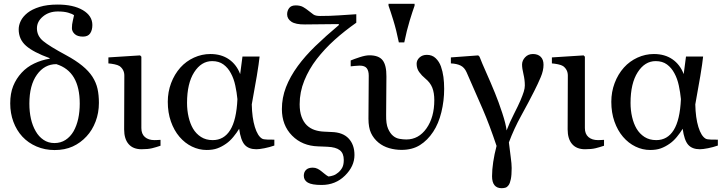

<svg xmlns="http://www.w3.org/2000/svg" viewBox="-20 -781 3826 1018"><path d="M504.4 -235.4Q504.4 -182.6 486.8 -136.5Q469.2 -90.3 439 -58.1Q407.2 -23.4 365.5 -4.4Q323.7 14.6 269.5 14.6Q217.8 14.6 173.6 -4.4Q129.4 -23.4 98.6 -56.6Q67.9 -89.8 51 -135.3Q34.2 -180.7 34.2 -232.9Q34.2 -285.6 50 -325Q65.9 -364.3 94.7 -395.5Q122.6 -425.8 161.4 -444.3Q200.2 -462.9 243.2 -469.7V-472.7Q157.2 -503.9 118.2 -538.1Q79.1 -572.3 79.1 -625.5Q79.1 -647.5 90.1 -670.2Q101.1 -692.9 126 -712.9Q149.9 -731.9 189.9 -744.4Q230 -756.8 285.2 -756.8Q369.1 -756.8 419.4 -727.1Q469.7 -697.3 469.7 -648.4Q469.7 -621.1 458 -604Q446.3 -586.9 419.9 -586.9Q390.6 -586.9 376 -600.6Q361.3 -614.3 361.3 -631.8Q361.3 -652.3 366 -670.7Q370.6 -689 372.6 -700.2Q363.3 -707.5 341.3 -713.9Q319.3 -720.2 286.6 -720.2Q239.7 -720.2 207.8 -693.6Q175.8 -667 175.8 -630.9Q175.8 -590.8 208.7 -563.5Q241.7 -536.1 330.6 -488.3Q381.3 -460.9 416 -432.6Q450.7 -404.3 470.2 -374Q489.7 -343.3 497.1 -310.1Q504.4 -276.9 504.4 -235.4ZM402.8 -231.4Q402.8 -316.9 372.1 -369.1Q341.3 -421.4 278.8 -440.9Q215.8 -440.9 175.8 -385Q135.7 -329.1 135.7 -231.4Q135.7 -188.5 144 -151.4Q152.3 -114.3 169.4 -85Q185.5 -56.6 210.7 -39.6Q235.8 -22.5 268.6 -22.5Q301.8 -22.5 327.4 -39.1Q353 -55.7 370.1 -85Q386.7 -114.7 394.8 -151.9Q402.8 -189 402.8 -231.4Z M831.1 -8.3Q808.1 -0.5 786.4 4.9Q764.6 10.3 730.5 10.3Q685.5 10.3 661.9 -17.1Q638.2 -44.4 638.2 -95.2L639.2 -380.4Q639.2 -396.5 632.6 -409.2Q626 -421.9 613.8 -430.7Q604.5 -436.5 586.9 -440.2Q569.3 -443.8 554.7 -444.8V-476.6L722.7 -487.3L729.5 -480.5V-102.1Q729.5 -70.8 748.3 -54.4Q767.1 -38.1 799.3 -38.1Q806.6 -38.1 814.9 -38.6Q823.2 -39.1 831.1 -39.6Z M1434.6 -9.3Q1409.7 -0.5 1382.3 4.9Q1355 10.3 1339.4 10.3Q1298.3 10.3 1277.3 -13.4Q1256.3 -37.1 1248 -98.1Q1235.4 -77.1 1217 -54.9Q1198.7 -32.7 1178.7 -19Q1155.8 -2.9 1132.3 5.6Q1108.9 14.2 1075.7 14.2Q1035.2 14.2 997.8 -3.9Q960.4 -22 931.6 -55.7Q902.8 -89.4 886.2 -136.7Q869.6 -184.1 869.6 -241.2Q869.6 -293.5 887.2 -340.3Q904.8 -387.2 936.5 -422.9Q966.8 -456.5 1008.5 -475.6Q1050.3 -494.6 1095.2 -494.6Q1153.3 -494.6 1193.8 -466.6Q1234.4 -438.5 1253.4 -388.2L1265.6 -481.4H1356.4Q1353 -446.8 1341.6 -377.9Q1330.1 -309.1 1314.9 -227.5Q1316.4 -155.8 1331.3 -107.7Q1346.2 -59.6 1369.6 -45.9Q1377 -41.5 1397.5 -41Q1418 -40.5 1434.6 -40.5ZM1238.8 -255.4Q1235.4 -291 1227.5 -327.6Q1219.7 -364.3 1204.1 -392.6Q1189 -421.4 1164.8 -439.2Q1140.6 -457 1105 -457Q1047.4 -457 1009.5 -397.9Q971.7 -338.9 971.7 -235.4Q971.7 -195.8 980 -160.4Q988.3 -125 1003.4 -99.1Q1019.5 -71.8 1045.7 -54.9Q1071.8 -38.1 1107.9 -38.1Q1167.5 -38.1 1200.7 -91.6Q1233.9 -145 1238.8 -255.4Z M1869.1 -660.6Q1806.6 -616.7 1754.4 -569.8Q1702.1 -522.9 1659.2 -467.8Q1618.2 -414.6 1593.5 -353.8Q1568.8 -293 1568.8 -228.5Q1568.8 -189.5 1578.9 -161.9Q1588.9 -134.3 1606.9 -116.7Q1625 -99.6 1648.4 -91.8Q1671.9 -84 1698.7 -83Q1709 -83 1719 -82Q1729 -81.1 1737.3 -81.1Q1797.9 -79.6 1828.6 -46.6Q1859.4 -13.7 1859.4 41Q1859.4 100.6 1809.1 150.1Q1758.8 199.7 1685.1 199.7Q1633.8 199.7 1612.3 187.3Q1590.8 174.8 1590.8 150.9Q1590.8 131.3 1602.8 119.6Q1614.7 107.9 1638.2 107.9Q1651.9 107.9 1662.8 113.3Q1673.8 118.7 1682.1 125.5Q1689.9 131.3 1700.9 140.6Q1711.9 149.9 1721.7 154.8Q1733.4 153.8 1747.3 149.2Q1761.2 144.5 1773.9 133.3Q1787.1 122.1 1794.9 107.2Q1802.7 92.3 1802.7 66.9Q1802.7 31.7 1781.7 15.4Q1760.7 -1 1715.8 -2.9Q1700.7 -3.4 1692.9 -3.9Q1685.1 -4.4 1667 -4.9Q1582.5 -7.3 1528.6 -62Q1474.6 -116.7 1474.6 -202.6Q1474.6 -262.7 1496.3 -318.8Q1518.1 -375 1559.1 -431.2Q1597.7 -483.9 1651.9 -536.4Q1706.1 -588.9 1776.4 -647.9V-653.3L1596.7 -651.4Q1547.4 -650.9 1524.9 -666Q1502.4 -681.2 1502.4 -705.1Q1502.4 -724.1 1513.2 -738.3Q1523.9 -752.4 1547.9 -752.4Q1571.8 -752.4 1587.2 -743.7Q1602.5 -734.9 1615.7 -724.1Q1630.4 -712.4 1641.6 -704.3Q1652.8 -696.3 1677.2 -696.3Q1730 -696.3 1776.4 -699.5Q1822.8 -702.6 1869.1 -705.6Z M2276.9 -82.5Q2247.1 -37.1 2206.5 -11.7Q2166 13.7 2108.9 13.7Q2075.2 13.7 2043.2 4.4Q2011.2 -4.9 1986.8 -24.9Q1960.9 -46.4 1947.3 -75.4Q1933.6 -104.5 1933.6 -151.9L1935.1 -379.9Q1935.1 -405.3 1924.6 -419.2Q1914.1 -433.1 1886.7 -433.1Q1875 -433.1 1860.6 -431.4Q1846.2 -429.7 1839.4 -429.2V-460.4Q1856.9 -467.8 1887.5 -477.8Q1918 -487.8 1938.5 -487.8Q1988.3 -487.8 2008.8 -461.4Q2029.3 -435.1 2028.8 -375.5L2027.3 -171.9Q2026.4 -124 2037.6 -98.6Q2048.8 -73.2 2064.5 -60.5Q2079.1 -48.3 2098.1 -44.9Q2117.2 -41.5 2134.3 -41.5Q2199.7 -41.5 2241.2 -100.3Q2282.7 -159.2 2282.7 -250Q2282.7 -289.1 2272 -316.2Q2261.2 -343.3 2235.4 -364.3Q2216.3 -379.9 2202.6 -398.9Q2189 -418 2189 -442.9Q2189 -461.9 2204.3 -476.1Q2219.7 -490.2 2243.2 -490.2Q2271.5 -490.2 2290 -472.4Q2308.6 -454.6 2317.9 -428.7Q2327.1 -402.3 2331.1 -373Q2335 -343.8 2335 -309.6Q2335 -246.6 2320.1 -185.8Q2305.2 -125 2276.9 -82.5ZM2178.2 -751Q2167.5 -721.7 2152.1 -671.1Q2136.7 -620.6 2123.5 -556.2H2094.7Q2081.5 -621.6 2065.4 -673.6Q2049.3 -725.6 2040 -751V-760.7H2178.2Z M2692.9 109.9Q2692.9 147 2688.5 168.7Q2684.1 190.4 2676.8 200.7Q2669.4 210.9 2660.4 213.9Q2651.4 216.8 2639.6 216.8Q2614.7 216.8 2601.8 200.9Q2588.9 185.1 2588.9 153.3Q2588.9 119.1 2595 78.1Q2601.1 37.1 2612.8 -7.3Q2575.2 -119.6 2539.6 -201.9Q2503.9 -284.2 2453.6 -398.4Q2442.4 -423.3 2422.4 -433.3Q2402.3 -443.4 2370.6 -444.8V-476.6L2515.6 -487.3L2522.5 -480.5Q2535.6 -446.3 2558.1 -396.2Q2580.6 -346.2 2604.5 -287.6Q2623 -242.7 2642.8 -182.6Q2662.6 -122.6 2666 -89.4Q2682.1 -131.8 2705.1 -176.8Q2728 -221.7 2739.3 -248Q2751.5 -276.9 2757.1 -294.9Q2762.7 -313 2762.7 -328.1Q2762.7 -357.4 2755.4 -388.2Q2748 -418.9 2748 -438.5Q2748 -460 2764.2 -477.3Q2780.3 -494.6 2805.7 -494.6Q2831.5 -494.6 2846.7 -480Q2861.8 -465.3 2861.8 -437.5Q2861.8 -406.7 2846.9 -371.6Q2832 -336.4 2812.5 -297.9Q2783.2 -239.7 2743.9 -168.5Q2704.6 -97.2 2678.2 -25.9Q2683.1 17.6 2688 52.7Q2692.9 87.9 2692.9 109.9Z M3182.6 -8.3Q3159.7 -0.5 3137.9 4.9Q3116.2 10.3 3082 10.3Q3037.1 10.3 3013.4 -17.1Q2989.7 -44.4 2989.7 -95.2L2990.7 -380.4Q2990.7 -396.5 2984.1 -409.2Q2977.5 -421.9 2965.3 -430.7Q2956.1 -436.5 2938.5 -440.2Q2920.9 -443.8 2906.2 -444.8V-476.6L3074.2 -487.3L3081.1 -480.5V-102.1Q3081.1 -70.8 3099.9 -54.4Q3118.7 -38.1 3150.9 -38.1Q3158.2 -38.1 3166.5 -38.6Q3174.8 -39.1 3182.6 -39.6Z M3786.1 -9.3Q3761.2 -0.5 3733.9 4.9Q3706.5 10.3 3690.9 10.3Q3649.9 10.3 3628.9 -13.4Q3607.9 -37.1 3599.6 -98.1Q3586.9 -77.1 3568.6 -54.9Q3550.3 -32.7 3530.3 -19Q3507.3 -2.9 3483.9 5.6Q3460.4 14.2 3427.2 14.2Q3386.7 14.2 3349.4 -3.9Q3312 -22 3283.2 -55.7Q3254.4 -89.4 3237.8 -136.7Q3221.2 -184.1 3221.2 -241.2Q3221.2 -293.5 3238.8 -340.3Q3256.3 -387.2 3288.1 -422.9Q3318.4 -456.5 3360.1 -475.6Q3401.9 -494.6 3446.8 -494.6Q3504.9 -494.6 3545.4 -466.6Q3585.9 -438.5 3605 -388.2L3617.2 -481.4H3708Q3704.6 -446.8 3693.1 -377.9Q3681.6 -309.1 3666.5 -227.5Q3668 -155.8 3682.9 -107.7Q3697.8 -59.6 3721.2 -45.9Q3728.5 -41.5 3749 -41Q3769.5 -40.5 3786.1 -40.5ZM3590.3 -255.4Q3586.9 -291 3579.1 -327.6Q3571.3 -364.3 3555.7 -392.6Q3540.5 -421.4 3516.4 -439.2Q3492.2 -457 3456.5 -457Q3398.9 -457 3361.1 -397.9Q3323.2 -338.9 3323.2 -235.4Q3323.2 -195.8 3331.5 -160.4Q3339.8 -125 3355 -99.1Q3371.1 -71.8 3397.2 -54.9Q3423.3 -38.1 3459.5 -38.1Q3519 -38.1 3552.2 -91.6Q3585.4 -145 3590.3 -255.4Z"/></svg>

Font: UniBurma_GGSerif
Style: Book
Weight: 400
Designer: Victor San Kho Lin (for Burmese only and related typography optimization with it)
Foundry: http://www.unimm.org
Version: 2.0